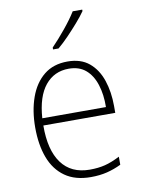

<svg xmlns="http://www.w3.org/2000/svg" viewBox="-87 -825 661 894"><g transform="rotate(-10 243.5 -377.5)"><path d="M255 -539Q318 -539 357 -506.5Q396 -474 414.5 -419Q433 -364 433 -297V-265H93Q92 -149 137.5 -87Q183 -25 271 -25Q311 -25 343 -33Q375 -41 414 -61V-23Q381 -7 346.5 1.5Q312 10 270 10Q196 10 148 -24Q100 -58 77 -119Q54 -180 54 -262Q54 -341 76.5 -404Q99 -467 143.5 -503Q188 -539 255 -539ZM255 -505Q186 -505 143.5 -453Q101 -401 94 -299H395Q396 -358 381 -405Q366 -452 335 -478.5Q304 -505 255 -505ZM365 -758Q349 -735 325 -707.5Q301 -680 275 -653Q249 -626 225 -606H199V-615Q231 -648 265 -689.5Q299 -731 320 -765H365Z"/></g></svg>

Font: Noto Sans Ethiopic SemiCondensed ExtraLight
Style: Regular
Weight: 200
Width: 4
Designer: Monotype Design Team
Foundry: Monotype Imaging Inc.
Version: Version 2.102; ttfautohint (v1.8.4.7-5d5b)